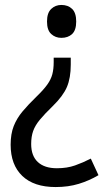

<svg xmlns="http://www.w3.org/2000/svg" viewBox="-20 -564 431 776"><path d="M266 -303Q266 -249 250.5 -212.5Q235 -176 193 -135Q160 -103 141 -80Q122 -57 114 -34.5Q106 -12 106 18Q106 66 133 91Q160 116 210 116Q251 116 283.5 104.5Q316 93 347 77L378 144Q341 166 298.5 179Q256 192 205 192Q117 192 70 147Q23 102 23 21Q23 -23 35.5 -54.5Q48 -86 71 -113.5Q94 -141 128 -174Q156 -201 171 -222Q186 -243 191.5 -264Q197 -285 197 -313V-331H266ZM288 -477Q288 -442 271.5 -426.5Q255 -411 228 -411Q204 -411 187 -426.5Q170 -442 170 -477Q170 -512 187 -528Q204 -544 228 -544Q255 -544 271.5 -528Q288 -512 288 -477Z"/></svg>

Font: Noto Sans Gujarati SemiCondensed
Style: Regular
Weight: 400
Width: 4
Designer: Jelle Bosma - Monotype Design Team, Universal Thirst
Foundry: Monotype Imaging Inc.
Version: Version 2.106; ttfautohint (v1.8.4.7-5d5b)